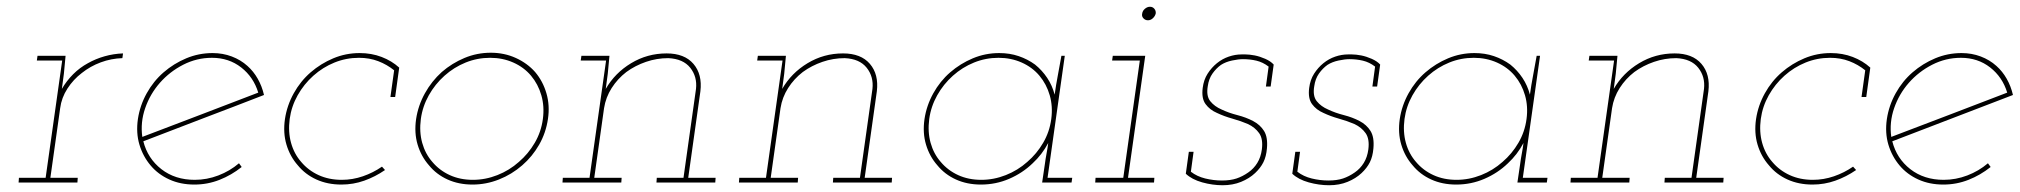

<svg xmlns="http://www.w3.org/2000/svg" viewBox="-20 -540 5975 568"><path d="M36 -14 35 0H209L210 -14H129L158 -220Q162 -251 179.5 -278Q197 -305 222 -324Q247 -344 278 -355.5Q309 -367 342 -368L344 -382Q316 -381 289.5 -373.5Q263 -366 240 -353Q216 -340 196.5 -320.5Q177 -301 163 -277Q165 -290 166 -299.5Q167 -309 169 -322L174 -375H91L89 -361H164L115 -14Z M607 -369Q657 -369 693.5 -340.5Q730 -312 744 -266Q658 -233 573 -200.5Q488 -168 401 -135Q395 -178 409.5 -220Q424 -262 453 -295Q482 -328 522 -348.5Q562 -369 607 -369ZM761 -259Q755 -285 742.5 -307Q730 -329 712 -345Q692 -363 665.5 -373Q639 -383 609 -383Q568 -383 531 -367.5Q494 -352 464 -326Q434 -300 414 -264Q394 -228 388 -188Q382 -147 392.5 -112Q403 -77 426 -50Q448 -24 481 -9Q514 6 555 6Q594 6 629.5 -8Q665 -22 695 -46Q693 -49 691 -51.5Q689 -54 687 -57Q660 -34 626 -21Q592 -8 556 -8Q498 -8 457.5 -39.5Q417 -71 404 -122Q494 -157 582.5 -190.5Q671 -224 761 -259Z M1119 -37 1110 -47Q1084 -29 1053.5 -18.5Q1023 -8 991 -8Q953 -8 922.5 -22Q892 -36 871 -61Q850 -85 841 -117.5Q832 -150 837 -188Q842 -225 860.5 -258Q879 -291 907 -316Q935 -341 969.5 -355Q1004 -369 1042 -369Q1073 -369 1099 -359Q1125 -349 1146 -332L1135 -253H1149L1161 -340Q1139 -360 1109 -371.5Q1079 -383 1044 -383Q1003 -383 966 -367.5Q929 -352 899 -326Q869 -300 849 -264Q829 -228 823 -188Q817 -147 827.5 -112Q838 -77 861 -51Q883 -24 916 -9Q949 6 990 6Q1025 6 1057.5 -5.5Q1090 -17 1119 -37Z M1211 -188Q1205 -147 1215.5 -112Q1226 -77 1249 -51Q1271 -24 1304 -9Q1337 6 1378 6Q1418 6 1456 -9Q1494 -24 1525 -51Q1555 -77 1575 -112Q1595 -147 1601 -188Q1607 -228 1596.5 -264Q1586 -300 1563 -327Q1540 -353 1506 -368.5Q1472 -384 1432 -384Q1391 -384 1354 -368.5Q1317 -353 1287 -327Q1257 -300 1237 -264Q1217 -228 1211 -188ZM1225 -188Q1230 -225 1248.5 -258Q1267 -291 1295 -316Q1323 -341 1357.5 -355Q1392 -369 1430 -369Q1467 -369 1498.5 -355Q1530 -341 1551 -316Q1572 -291 1581.5 -258Q1591 -225 1586 -188Q1581 -150 1562 -117.5Q1543 -85 1515 -61Q1487 -36 1451.5 -22Q1416 -8 1379 -8Q1341 -8 1310.5 -22Q1280 -36 1259 -61Q1238 -85 1229 -117.5Q1220 -150 1225 -188Z M1923 -14 1922 0H2096L2097 -14H2016L2052 -270Q2058 -320 2031.5 -351Q2005 -382 1952 -382Q1895 -382 1847 -353Q1799 -324 1772 -277Q1774 -290 1775 -299.5Q1776 -309 1778 -322L1783 -375H1700L1698 -361H1773L1724 -14H1645L1644 0H1818L1819 -14H1738L1767 -220Q1772 -252 1789.5 -279.5Q1807 -307 1833 -327Q1859 -346 1891 -357Q1923 -368 1957 -368Q2001 -366 2022 -339.5Q2043 -313 2039 -277L2002 -14Z M2445 -14 2444 0H2618L2619 -14H2538L2574 -270Q2580 -320 2553.5 -351Q2527 -382 2474 -382Q2417 -382 2369 -353Q2321 -324 2294 -277Q2296 -290 2297 -299.5Q2298 -309 2300 -322L2305 -375H2222L2220 -361H2295L2246 -14H2167L2166 0H2340L2341 -14H2260L2289 -220Q2294 -252 2311.5 -279.5Q2329 -307 2355 -327Q2381 -346 2413 -357Q2445 -368 2479 -368Q2523 -366 2544 -339.5Q2565 -313 2561 -277L2524 -14Z M2715 -188Q2709 -147 2719.5 -112Q2730 -77 2753 -51Q2775 -24 2808 -9Q2841 6 2882 6Q2926 6 2965.5 -11Q3005 -28 3035 -57Q3049 -70 3060.5 -85Q3072 -100 3081 -117Q3079 -101 3076 -85.5Q3073 -70 3071 -54L3063 0H3150L3152 -14H3079L3130 -375H3120Q3115 -346 3109.5 -317.5Q3104 -289 3100 -260Q3093 -287 3078 -309.5Q3063 -332 3042 -349Q3020 -365 2993.5 -374Q2967 -383 2936 -383Q2895 -383 2858 -367.5Q2821 -352 2791 -326Q2761 -300 2741 -264Q2721 -228 2715 -188ZM2729 -188Q2734 -225 2752.5 -258Q2771 -291 2799 -316Q2827 -341 2861.5 -355Q2896 -369 2934 -369Q2971 -369 3002.5 -355Q3034 -341 3055 -316Q3076 -291 3085.5 -258Q3095 -225 3090 -188Q3085 -150 3066 -117.5Q3047 -85 3019 -61Q2991 -36 2955.5 -22Q2920 -8 2883 -8Q2845 -8 2814.5 -22Q2784 -36 2763 -61Q2742 -85 2733 -117.5Q2724 -150 2729 -188Z M3221 -14 3220 0H3394L3395 -14H3317L3368 -375H3272L3270 -361H3352L3303 -14ZM3359 -500Q3357 -492 3362.5 -486Q3368 -480 3376 -480Q3384 -480 3390.5 -486Q3397 -492 3399 -500Q3400 -508 3395 -514Q3390 -520 3382 -520Q3374 -520 3367 -514Q3360 -508 3359 -500Z M3488 -26Q3506 -9 3536.5 -0.5Q3567 8 3597 8Q3627 8 3651.5 -2Q3676 -12 3693 -28Q3709 -43 3717.5 -60Q3726 -77 3728 -101Q3731 -134 3719.5 -152.5Q3708 -171 3687 -182Q3666 -193 3640.5 -199.5Q3615 -206 3594 -216Q3573 -225 3560.5 -240.5Q3548 -256 3553 -285Q3556 -307 3567 -322.5Q3578 -338 3592 -348Q3606 -357 3625 -361Q3644 -365 3657 -365Q3678 -365 3697 -360.5Q3716 -356 3733 -343L3725 -284H3739L3748 -349Q3739 -359 3723 -366Q3707 -373 3692 -376Q3676 -379 3664.5 -379Q3653 -379 3653 -379Q3634 -379 3615 -372.5Q3596 -366 3580 -353Q3564 -340 3552.5 -322Q3541 -304 3538 -280Q3534 -249 3546.5 -232Q3559 -215 3580 -206Q3601 -196 3626 -189Q3651 -182 3672 -173Q3693 -163 3705 -146Q3717 -129 3713 -98Q3710 -75 3699.5 -58Q3689 -41 3673 -30Q3656 -18 3638 -12Q3620 -6 3595 -6Q3570 -6 3545.5 -12Q3521 -18 3503 -32L3511 -91H3497Z M3803 -26Q3821 -9 3851.5 -0.5Q3882 8 3912 8Q3942 8 3966.5 -2Q3991 -12 4008 -28Q4024 -43 4032.5 -60Q4041 -77 4043 -101Q4046 -134 4034.5 -152.5Q4023 -171 4002 -182Q3981 -193 3955.5 -199.5Q3930 -206 3909 -216Q3888 -225 3875.5 -240.5Q3863 -256 3868 -285Q3871 -307 3882 -322.5Q3893 -338 3907 -348Q3921 -357 3940 -361Q3959 -365 3972 -365Q3993 -365 4012 -360.5Q4031 -356 4048 -343L4040 -284H4054L4063 -349Q4054 -359 4038 -366Q4022 -373 4007 -376Q3991 -379 3979.5 -379Q3968 -379 3968 -379Q3949 -379 3930 -372.5Q3911 -366 3895 -353Q3879 -340 3867.5 -322Q3856 -304 3853 -280Q3849 -249 3861.5 -232Q3874 -215 3895 -206Q3916 -196 3941 -189Q3966 -182 3987 -173Q4008 -163 4020 -146Q4032 -129 4028 -98Q4025 -75 4014.5 -58Q4004 -41 3988 -30Q3971 -18 3953 -12Q3935 -6 3910 -6Q3885 -6 3860.5 -12Q3836 -18 3818 -32L3826 -91H3812Z M4121 -188Q4115 -147 4125.5 -112Q4136 -77 4159 -51Q4181 -24 4214 -9Q4247 6 4288 6Q4332 6 4371.5 -11Q4411 -28 4441 -57Q4455 -70 4466.5 -85Q4478 -100 4487 -117Q4485 -101 4482 -85.5Q4479 -70 4477 -54L4469 0H4556L4558 -14H4485L4536 -375H4526Q4521 -346 4515.5 -317.5Q4510 -289 4506 -260Q4499 -287 4484 -309.5Q4469 -332 4448 -349Q4426 -365 4399.5 -374Q4373 -383 4342 -383Q4301 -383 4264 -367.5Q4227 -352 4197 -326Q4167 -300 4147 -264Q4127 -228 4121 -188ZM4135 -188Q4140 -225 4158.5 -258Q4177 -291 4205 -316Q4233 -341 4267.5 -355Q4302 -369 4340 -369Q4377 -369 4408.5 -355Q4440 -341 4461 -316Q4482 -291 4491.5 -258Q4501 -225 4496 -188Q4491 -150 4472 -117.5Q4453 -85 4425 -61Q4397 -36 4361.5 -22Q4326 -8 4289 -8Q4251 -8 4220.5 -22Q4190 -36 4169 -61Q4148 -85 4139 -117.5Q4130 -150 4135 -188Z M4905 -14 4904 0H5078L5079 -14H4998L5034 -270Q5040 -320 5013.5 -351Q4987 -382 4934 -382Q4877 -382 4829 -353Q4781 -324 4754 -277Q4756 -290 4757 -299.5Q4758 -309 4760 -322L4765 -375H4682L4680 -361H4755L4706 -14H4627L4626 0H4800L4801 -14H4720L4749 -220Q4754 -252 4771.5 -279.5Q4789 -307 4815 -327Q4841 -346 4873 -357Q4905 -368 4939 -368Q4983 -366 5004 -339.5Q5025 -313 5021 -277L4984 -14Z M5471 -37 5462 -47Q5436 -29 5405.5 -18.5Q5375 -8 5343 -8Q5305 -8 5274.5 -22Q5244 -36 5223 -61Q5202 -85 5193 -117.5Q5184 -150 5189 -188Q5194 -225 5212.5 -258Q5231 -291 5259 -316Q5287 -341 5321.5 -355Q5356 -369 5394 -369Q5425 -369 5451 -359Q5477 -349 5498 -332L5487 -253H5501L5513 -340Q5491 -360 5461 -371.5Q5431 -383 5396 -383Q5355 -383 5318 -367.5Q5281 -352 5251 -326Q5221 -300 5201 -264Q5181 -228 5175 -188Q5169 -147 5179.5 -112Q5190 -77 5213 -51Q5235 -24 5268 -9Q5301 6 5342 6Q5377 6 5409.5 -5.5Q5442 -17 5471 -37Z M5781 -369Q5831 -369 5867.5 -340.5Q5904 -312 5918 -266Q5832 -233 5747 -200.5Q5662 -168 5575 -135Q5569 -178 5583.5 -220Q5598 -262 5627 -295Q5656 -328 5696 -348.5Q5736 -369 5781 -369ZM5935 -259Q5929 -285 5916.5 -307Q5904 -329 5886 -345Q5866 -363 5839.5 -373Q5813 -383 5783 -383Q5742 -383 5705 -367.5Q5668 -352 5638 -326Q5608 -300 5588 -264Q5568 -228 5562 -188Q5556 -147 5566.5 -112Q5577 -77 5600 -50Q5622 -24 5655 -9Q5688 6 5729 6Q5768 6 5803.5 -8Q5839 -22 5869 -46Q5867 -49 5865 -51.5Q5863 -54 5861 -57Q5834 -34 5800 -21Q5766 -8 5730 -8Q5672 -8 5631.5 -39.5Q5591 -71 5578 -122Q5668 -157 5756.5 -190.5Q5845 -224 5935 -259Z"/></svg>

Font: Josefin Slab Thin
Style: Italic
Weight: 100
Italic angle: -12°
Designer: Santiago Orozco
Foundry: Typemade
Version: Version 2.000